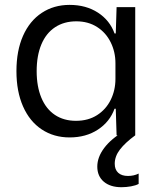

<svg xmlns="http://www.w3.org/2000/svg" viewBox="-20 -554 650 786"><path d="M47.3 -262.7Q47.3 -346.4 74.3 -407.4Q101.3 -468.4 150.8 -501.2Q200.3 -534 264.9 -534Q332 -534 380.8 -502.4Q429.6 -470.7 448.9 -417.1H453.9L457.3 -524.7H533.6V0H457.3L453.9 -109H448.9Q429.6 -55.4 380.8 -23.4Q332 8.6 264.9 8.6Q200.3 8.6 150.8 -24.2Q101.3 -57 74.3 -118.4Q47.3 -179.7 47.3 -262.7ZM452.6 -231.1V-295Q452.6 -341.6 433.1 -380.9Q413.7 -420.3 377.4 -443.5Q341.1 -466.7 292.3 -466.7Q242.3 -466.7 205.5 -442.5Q168.7 -418.3 149.4 -372.3Q130.1 -326.3 130.1 -262.7Q130.1 -199.9 149.3 -153.9Q168.4 -107.9 204.8 -83.6Q241.1 -59.4 290.9 -59.4Q341.1 -59.4 377.6 -82.8Q414 -106.1 433.3 -145.4Q452.6 -184.6 452.6 -231.1ZM378.3 127.9Q378.3 89.3 406.7 51.6Q435.1 13.9 487.6 -16.7H524.1L533.6 0Q492.6 30.1 471.1 58Q449.7 85.9 449.7 116.3Q449.7 140.3 463.9 153.3Q478 166.3 504 166.3Q527.9 166.3 547.6 156.6V198.9Q535.9 205.3 516.2 208.9Q496.6 212.4 477.3 212.4Q431.6 212.4 404.9 189.8Q378.3 167.1 378.3 127.9Z"/></svg>

Font: Mona Sans VF XLt
Style: Regular
Weight: 200
Designer: Deni Anggara
Foundry: GitHub
Version: Version 2.000;Glyphs 3.2.3 (3260)